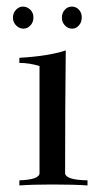

<svg xmlns="http://www.w3.org/2000/svg" viewBox="-20 -566 296 586"><path d="M19.5 -511.7Q19.5 -526.4 28.8 -536.1Q38.1 -545.9 49.8 -545.9Q62.5 -545.9 72.3 -536.6Q82 -527.3 82 -512.7Q82 -498 72.8 -488.3Q63.5 -478.5 51.8 -478.5Q39.1 -478.5 29.3 -488.3Q19.5 -498 19.5 -511.7ZM168.9 -511.7Q168.9 -526.4 177.7 -536.1Q186.5 -545.9 199.2 -545.9Q211.9 -545.9 220.7 -536.6Q229.5 -527.3 229.5 -512.7Q229.5 -498 220.7 -488.3Q211.9 -478.5 200.2 -478.5Q187.5 -478.5 178.2 -488.3Q168.9 -498 168.9 -511.7ZM180.7 -412.1Q178.7 -243.2 178.7 -36.1Q182.6 -16.6 247.1 -15.6V0Q207 -2.9 140.6 -2.9Q77.1 -2.9 39.1 0V-15.6Q97.7 -17.6 100.6 -36.1V-364.3Q70.3 -374 39.1 -374V-389.6Q127 -394.5 180.7 -412.1Z"/></svg>

Font: Bentham
Style: Regular
Weight: 400
Version: Version 002.002